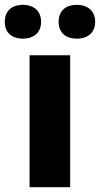

<svg xmlns="http://www.w3.org/2000/svg" viewBox="-52 -779 416 799"><path d="M-32 -688C-32 -640 1 -618 43 -618C84 -618 119 -640 119 -688C119 -737 84 -759 43 -759C1 -759 -32 -737 -32 -688ZM192 -688C192 -640 225 -618 268 -618C309 -618 344 -640 344 -688C344 -737 309 -759 268 -759C225 -759 192 -737 192 -688ZM240 0V-549H71V0Z"/></svg>

Font: Noto Sans Thai Looped ExtraBold
Style: Regular
Weight: 800
Designer: Cadson Demak Team
Foundry: Cadson Demak Co., Ltd.
Version: Version 1.001